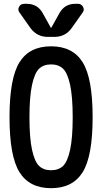

<svg xmlns="http://www.w3.org/2000/svg" viewBox="-20 -985 540 1015"><path d="M377.9 -964.8H392.6Q410.2 -964.8 418.9 -948.7Q427.7 -932.6 417 -918.9L358.4 -835.9Q325.2 -790 267.6 -790H232.4Q175.8 -790 141.6 -835.9L83 -918.9Q72.3 -932.6 80.6 -948.7Q88.9 -964.8 107.4 -964.8H122.1Q178.7 -964.8 206.1 -915L249 -837.9H250H251L293.9 -915Q321.3 -964.8 377.9 -964.8ZM313 -622.1Q289.1 -644.5 250 -644.5Q210.9 -644.5 187 -622.1Q163.1 -599.6 149.4 -536.6Q135.7 -473.6 135.7 -364.7Q135.7 -255.9 149.4 -192.9Q163.1 -129.9 187 -107.4Q210.9 -85 250 -85Q289.1 -85 313 -107.4Q336.9 -129.9 350.6 -192.9Q364.3 -255.9 364.3 -364.7Q364.3 -473.6 350.6 -536.6Q336.9 -599.6 313 -622.1ZM417 -74.7Q364.3 9.8 250 9.8Q135.7 9.8 83 -74.7Q30.3 -159.2 30.3 -365.2Q30.3 -571.3 83 -655.8Q135.7 -740.2 250 -740.2Q364.3 -740.2 417 -655.8Q469.7 -571.3 469.7 -365.2Q469.7 -159.2 417 -74.7Z"/></svg>

Font: Rounded Mgen+ 1m medium
Style: Regular
Weight: 500
Designer: [Source Han Sans]
Ryoko NISHIZUKA  (kana & ideographs); Paul D. Hunt (Latin, Greek & Cyrillic); Wenlong ZHANG  (bopomofo
Version: Version 1.059.20150602